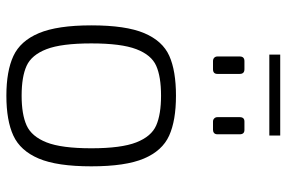

<svg xmlns="http://www.w3.org/2000/svg" viewBox="-172 -742 920 617"><g transform="rotate(90 288.5 -434.0)"><path d="M62 -267Q62 -378 87 -437Q112 -496 160 -517.5Q208 -539 288 -539Q368 -539 416.5 -517Q465 -495 490 -436Q515 -377 515 -267Q515 -157 490 -98Q465 -39 416.5 -16.5Q368 6 288 6Q209 6 160.5 -16.5Q112 -39 87 -98.5Q62 -158 62 -267ZM457 -267Q457 -363 438 -411.5Q419 -460 383.5 -475.5Q348 -491 288 -491Q227 -491 192 -475.5Q157 -460 138.5 -411.5Q120 -363 120 -267Q120 -171 138.5 -123Q157 -75 192 -59Q227 -43 288 -43Q348 -43 383.5 -59Q419 -75 438 -123Q457 -171 457 -267ZM162 -672V-744Q162 -759 177 -759H203Q218 -759 218 -744V-672Q218 -658 203 -658H177Q170 -658 166 -662Q162 -666 162 -672ZM357 -672V-744Q357 -759 371 -759H398Q412 -759 412 -744V-672Q412 -665 408 -661.5Q404 -658 398 -658H371Q365 -658 361 -662Q357 -666 357 -672ZM156 -874H416V-839H156Z"/></g></svg>

Font: Exo Light
Style: Regular
Weight: 300
Designer: Natanael Gama
Foundry: Natanael Gama
Version: Version 1.500; ttfautohint (v1.6)